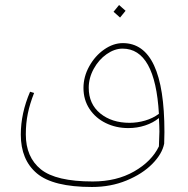

<svg xmlns="http://www.w3.org/2000/svg" viewBox="-20 -511 751 766"><path d="M636 16 635 62Q627 103 587.5 143Q548 183 485 209Q422 235 347 235Q192 235 127.5 181Q63 127 63 26Q63 -59 100 -145L116 -140Q99 -97 91 -58Q83 -19 83 25Q83 116 143 164.5Q203 213 350 213Q445 213 515 173Q585 133 614 73Q616 31 616 14Q616 -6 614 -40Q591 -21 559 -10.5Q527 0 492 0Q443 0 402 -20Q361 -40 337 -76.5Q313 -113 313 -160Q313 -205 336 -246.5Q359 -288 395.5 -313.5Q432 -339 470 -339Q636 -339 636 16ZM614 -57Q599 -317 469 -317Q437 -317 405.5 -295Q374 -273 354 -236.5Q334 -200 334 -161Q334 -96 380 -58.5Q426 -21 497 -21Q528 -21 559 -30Q590 -39 614 -57ZM433 -464 455 -491 481 -468 459 -441Z"/></svg>

Font: FiraGO Thin
Style: Italic
Weight: 100
Italic angle: -8°
Designer: bBox Type GmbH
Foundry: bBox Type GmbH
Version: Version 1.001